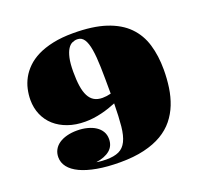

<svg xmlns="http://www.w3.org/2000/svg" viewBox="-125 -855 1076 1018"><g transform="rotate(-20 412.5 -345.5)"><path d="M86.9 -118.2Q86.9 -142.1 97.2 -160.6Q107.4 -179.2 126 -191.9Q144.5 -204.6 170.4 -211.4Q196.3 -218.3 227.5 -218.3Q258.8 -218.3 285.4 -211.4Q312 -204.6 331.5 -191.9Q351.1 -179.2 362.1 -160.6Q373 -142.1 373 -118.2Q373 -79.1 345.5 -55.9Q317.9 -32.7 267.6 -25.4Q279.8 -22.9 294.4 -21.7Q309.1 -20.5 321.8 -20.5Q366.7 -20.5 394 -33.2Q421.4 -45.9 436.5 -76.7Q451.7 -107.4 456.8 -158.4Q461.9 -209.5 462.9 -286.1Q445.3 -278.8 424.6 -271.7Q403.8 -264.6 380.9 -259Q357.9 -253.4 334.2 -250.2Q310.5 -247.1 287.1 -247.1Q233.4 -247.1 189.9 -262.5Q146.5 -277.8 115.7 -305.2Q85 -332.5 68.4 -370.8Q51.8 -409.2 51.8 -454.6Q51.8 -484.4 58.6 -515.1Q65.4 -545.9 80.8 -574.2Q96.2 -602.5 121.6 -627.4Q147 -652.3 183.8 -670.7Q220.7 -689 270.5 -699.7Q320.3 -710.4 384.8 -710.4Q495.1 -710.4 569.6 -685.8Q644 -661.1 688.7 -615.7Q733.4 -570.3 752.4 -506.6Q771.5 -442.9 771.5 -365.2Q771.5 -313 764.4 -264.2Q757.3 -215.3 740.5 -172.6Q723.6 -129.9 695.3 -94.7Q667 -59.6 624.5 -34.4Q582 -9.3 523.4 4.6Q464.8 18.6 387.7 18.6Q314.5 18.6 258.3 8.5Q202.1 -1.5 164.1 -19.5Q126 -37.6 106.4 -62.7Q86.9 -87.9 86.9 -118.2ZM416 -334.5Q438 -334.5 463.4 -340.8V-350.6Q463.4 -429.7 461.9 -489.7Q460.4 -549.8 453.6 -590.3Q446.8 -630.9 432.9 -651.6Q418.9 -672.4 394.5 -672.4Q380.4 -672.4 366.2 -666Q352.1 -659.7 341.1 -642.3Q330.1 -625 323.2 -594.7Q316.4 -564.5 316.4 -517.1Q316.4 -470.7 321.5 -436.5Q326.7 -402.3 338.4 -379.6Q350.1 -356.9 369.1 -345.7Q388.2 -334.5 416 -334.5Z"/></g></svg>

Font: GravitasOne
Style: Regular
Weight: 400
Designer: Riccardo De Franceschi
Foundry: Sorkin Type Co.
Version: Version 1.001